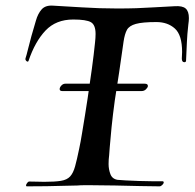

<svg xmlns="http://www.w3.org/2000/svg" viewBox="-20 -659 688 679"><path d="M75 0Q72 0 72 -3Q72 -7 76.5 -12.5Q81 -18 85 -17Q100 -17 113 -16.5Q126 -16 136 -16Q174 -16 195.5 -19.5Q217 -23 228 -35Q239 -47 245.5 -70.5Q252 -94 260 -133Q265 -156 270 -187Q275 -218 280.5 -251Q286 -284 290 -312Q298 -365 305 -416.5Q312 -468 316 -508Q317 -517 317.5 -524.5Q318 -532 318 -539Q318 -571 301.5 -580.5Q285 -590 239 -590Q178 -590 141 -551Q104 -512 81 -444Q80 -441 78 -441Q75 -441 72 -444.5Q69 -448 70 -452Q74 -464 79 -485Q84 -506 91 -531Q100 -561 107 -586Q114 -611 127.5 -626Q141 -641 168 -639Q208 -637 269.5 -633Q331 -629 395 -629Q433 -629 462.5 -630Q492 -631 523.5 -633Q555 -635 597 -637Q625 -639 636.5 -629Q648 -619 648 -595Q648 -590 647.5 -584.5Q647 -579 646 -572Q642 -536 641 -511Q640 -486 638 -445Q638 -439 632 -439Q623 -439 623 -452Q623 -457 623.5 -463.5Q624 -470 624 -475Q624 -535 598.5 -558Q573 -581 533 -581Q484 -581 460.5 -574.5Q437 -568 429 -553.5Q421 -539 417 -512Q417 -512 412.5 -480.5Q408 -449 401 -401Q394 -353 386 -304Q379 -253 374.5 -208.5Q370 -164 368 -137Q366 -110 366 -110Q365 -103 364.5 -95Q364 -87 364 -79Q364 -60 370.5 -43Q377 -26 396 -23Q404 -22 424.5 -21Q445 -20 470.5 -19Q496 -18 518.5 -18Q541 -18 553 -18H554Q559 -18 559 -14Q559 -10 554 -5Q549 0 544 0Q517 0 475 -1Q433 -2 387.5 -3Q342 -4 303 -4Q289 -4 276.5 -4Q264 -4 254 -3Q239 -3 209.5 -2Q180 -1 144.5 -0.5Q109 0 76 0ZM200 -337Q191 -337 191 -344Q191 -350 197 -356.5Q203 -363 211 -363H492Q503 -363 503 -355Q503 -350 496.5 -343.5Q490 -337 481 -337Z"/></svg>

Font: Tapestry
Style: Regular
Weight: 400
Designer: Robert E. Leuschke
Foundry: Robert E. Leuschke
Version: Version 1.010; ttfautohint (v1.8.4.7-5d5b)